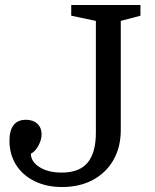

<svg xmlns="http://www.w3.org/2000/svg" viewBox="-20 -740 623 771"><path d="M365 -207V-656L266 -677V-720H544V-677L465 -656V-218Q465 -149 435.5 -97.5Q406 -46 353 -17.5Q300 11 229 11Q167 11 119 -12.5Q71 -36 44.5 -78Q18 -120 18 -175Q18 -216 34.5 -237.5Q51 -259 84 -259Q113 -259 130 -243Q147 -227 147 -201Q147 -178 134 -154.5Q121 -131 104 -123Q104 -91 138.5 -69Q173 -47 228 -47Q299 -47 332 -87Q365 -127 365 -207Z"/></svg>

Font: Domine
Style: Regular
Weight: 400
Designer: Pablo Impallari, Rodrigo Fuenzalida, Brenda Gallo
Foundry: Pablo Impallari, Rodrigo Fuenzalida, Brenda Gallo
Version: Version 2.000